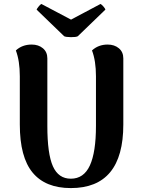

<svg xmlns="http://www.w3.org/2000/svg" viewBox="-20 -936 716 970"><path d="M603 -307.1Q603 14.2 337.9 14.2Q209.5 14.2 144.8 -64Q80.1 -142.1 80.1 -307.1V-550.8Q80.1 -628.4 60.1 -681.2Q92.3 -710.9 140.1 -710.9Q174.3 -710.9 196.8 -692.1Q219.2 -673.3 219.2 -641.1V-299.8Q219.2 -158.7 247.3 -95.9Q275.4 -33.2 337.9 -33.2Q403.3 -33.2 434.1 -100.1Q464.8 -167 464.8 -299.8V-550.8Q464.8 -628.4 444.8 -681.2Q477.1 -710.9 523.9 -710.9Q558.1 -710.9 580.6 -692.1Q603 -673.3 603 -641.1ZM165 -887.2Q166 -891.6 174.6 -902.3Q183.1 -913.1 189 -916L338.9 -836.9L487.8 -916Q494.1 -913.1 503.2 -902.3Q512.2 -891.6 512.2 -887.2L373 -752.9Q363.8 -748 338.6 -748.3Q313.5 -748.5 304.2 -752.9Z"/></svg>

Font: Arima
Style: Bold
Weight: 700
Designer: Joana Correia and Natanael Gama
Foundry: NDISCOVER
Version: Version 1.100;Glyphs 3.1.2 (3151)